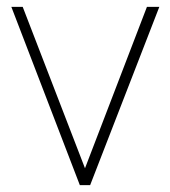

<svg xmlns="http://www.w3.org/2000/svg" viewBox="-20 -538 494 558"><path d="M242 0H212L13 -518H46L227 -49L407 -518H443Z"/></svg>

Font: Freesentation 1 Thin
Style: Regular
Weight: 250
Designer: glyphs from Roboto by Christian Robertson / Hangul glyphs from Noto Sans CJK(Source Han Sans) by Jang Soo-young and Kang
Foundry: PT&
Version: Version 2.001